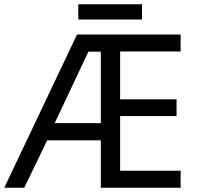

<svg xmlns="http://www.w3.org/2000/svg" viewBox="-21 -875 922 895"><path d="M821 0H449V-221H199L92 0H-1L338 -714H821V-635H539V-412H802V-334H539V-79H821ZM234 -301H449V-634H391ZM641 -855V-784H344V-855Z"/></svg>

Font: Noto Sans
Style: Regular
Weight: 400
Designer: Monotype Design Team
Foundry: Monotype Imaging Inc.
Version: Version 2.007